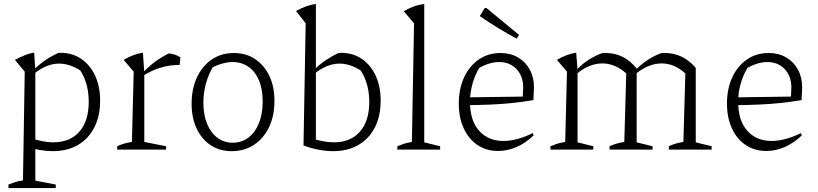

<svg xmlns="http://www.w3.org/2000/svg" viewBox="-20 -762 4166 978"><path d="M248 8Q217 8 182.5 2Q148 -4 112 -16L128 -60Q164 -49 194.5 -43Q225 -37 251 -37Q336 -37 384 -91Q432 -145 432 -244Q432 -296 418 -341Q404 -386 374 -424L419 -381Q350 -438 281 -438Q217 -438 153 -386V-407Q182 -436 212.5 -456.5Q243 -477 276 -492Q279 -492 282.5 -492.5Q286 -493 288 -493Q350 -493 395.5 -461Q441 -429 465.5 -374.5Q490 -320 490 -250Q490 -170 460 -112Q430 -54 376 -23Q322 8 248 8ZM23 196V178Q38 173 55 166.5Q72 160 97 157L106 -397L56 -457Q81 -470 104.5 -480Q128 -490 154 -494L160 -404V158L264 178V196Z M895 -431Q797 -432 709 -376V-393Q739 -425 772 -449Q805 -473 840 -490Q857 -488 871 -483.5Q885 -479 899 -470ZM577 0V-17Q592 -24 609 -29.5Q626 -35 652 -39L661 -397L610 -457Q656 -485 708 -494L715 -391V-39L826 -17V0Z M1160 8Q1099 8 1053 -22.5Q1007 -53 981.5 -107.5Q956 -162 956 -233Q956 -310 983.5 -368.5Q1011 -427 1059.5 -459.5Q1108 -492 1171 -492Q1233 -492 1279.5 -461Q1326 -430 1352 -375.5Q1378 -321 1378 -248Q1378 -172 1350.5 -114.5Q1323 -57 1274 -24.5Q1225 8 1160 8ZM1165 -35Q1210 -35 1244.5 -60.5Q1279 -86 1298.5 -133.5Q1318 -181 1318 -245Q1318 -308 1299 -353Q1280 -398 1245 -422Q1210 -446 1164 -446Q1136 -446 1104.5 -436Q1073 -426 1039 -406L1070 -431Q1043 -386 1029.5 -338.5Q1016 -291 1016 -239Q1016 -177 1035 -131Q1054 -85 1088 -60Q1122 -35 1165 -35Z M1526 -21 1556 -60Q1592 -49 1623 -43Q1654 -37 1680 -37Q1765 -37 1813 -91Q1861 -145 1861 -244Q1861 -296 1846.5 -341Q1832 -386 1803 -424L1847 -381Q1778 -438 1709 -438Q1646 -438 1581 -386V-407Q1610 -436 1641 -456.5Q1672 -477 1704 -492Q1708 -492 1711 -492.5Q1714 -493 1716 -493Q1779 -493 1824.5 -461Q1870 -429 1894.5 -374.5Q1919 -320 1919 -250Q1919 -170 1889 -112Q1859 -54 1804.5 -23Q1750 8 1677 8Q1643 8 1605 1Q1567 -6 1526 -21ZM1526 -21 1537 -643 1488 -706Q1513 -720 1537.5 -729Q1562 -738 1589 -742V-30Z M2004 0V-17Q2018 -23 2035.5 -29Q2053 -35 2078 -39L2089 -643L2037 -705Q2061 -719 2086.5 -728.5Q2112 -738 2141 -742V-37L2222 -17V0Z M2518 7Q2457 7 2412 -23.5Q2367 -54 2342 -108.5Q2317 -163 2317 -234Q2317 -309 2343.5 -367Q2370 -425 2418 -458.5Q2466 -492 2530 -492Q2580 -492 2618.5 -469.5Q2657 -447 2678.5 -407.5Q2700 -368 2700 -317L2697 -252Q2643 -243 2591.5 -237.5Q2540 -232 2482 -229.5Q2424 -227 2350 -226V-266L2643 -270L2645 -316Q2645 -374 2611 -410Q2577 -446 2522 -446Q2498 -446 2471.5 -438Q2445 -430 2421 -416Q2398 -377 2386 -332.5Q2374 -288 2374 -244Q2374 -148 2420.5 -96Q2467 -44 2544 -44Q2612 -44 2694 -84L2698 -72Q2657 -33 2611 -13Q2565 7 2518 7ZM2612 -565Q2564 -591 2517 -619.5Q2470 -648 2424 -680L2449 -721H2458L2624 -584Z M2784 0V-17Q2798 -23 2815.5 -29Q2833 -35 2859 -39L2868 -397L2817 -457Q2863 -485 2915 -494L2922 -404V-37L3002 -17V0ZM3085 0V-17Q3100 -24 3117.5 -29.5Q3135 -35 3160 -39L3170 -388L3225 -411L3223 -401V-37L3304 -17V0ZM3170 -388Q3113 -439 3048 -439Q2982 -439 2916 -385L2915 -404Q2944 -435 2977 -456.5Q3010 -478 3046 -491Q3051 -492 3056 -492Q3061 -492 3065 -492Q3112 -492 3151.5 -472.5Q3191 -453 3225 -411ZM3387 0V-17Q3401 -24 3418.5 -29.5Q3436 -35 3461 -39L3471 -388L3524 -416V-37L3605 -17V0ZM3471 -388Q3415 -439 3350 -439Q3284 -439 3217 -385L3216 -404Q3246 -435 3279 -456.5Q3312 -478 3347 -491Q3353 -492 3358 -492Q3363 -492 3367 -492Q3412 -492 3451.5 -473.5Q3491 -455 3524 -416Z M3884 7Q3823 7 3778 -23.5Q3733 -54 3708 -108.5Q3683 -163 3683 -234Q3683 -309 3709.5 -367Q3736 -425 3784 -458.5Q3832 -492 3896 -492Q3946 -492 3984.5 -469.5Q4023 -447 4044.5 -407.5Q4066 -368 4066 -317L4063 -252Q4009 -243 3957.5 -237.5Q3906 -232 3848 -229.5Q3790 -227 3716 -226V-266L4009 -270L4011 -316Q4011 -374 3977 -410Q3943 -446 3888 -446Q3864 -446 3837.5 -438Q3811 -430 3787 -416Q3764 -377 3752 -332.5Q3740 -288 3740 -244Q3740 -148 3786.5 -96Q3833 -44 3910 -44Q3978 -44 4060 -84L4064 -72Q4023 -33 3977 -13Q3931 7 3884 7Z"/></svg>

Font: Piazzolla Thin ExtraLight
Style: Regular
Weight: 250
Version: Version 2.005